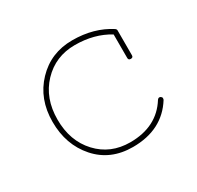

<svg xmlns="http://www.w3.org/2000/svg" viewBox="-95 -487 616 600"><g transform="rotate(-30 213.0 -187.0)"><path d="M227 5Q146 5 97 -50.5Q48 -106 48 -188.5Q48 -271 99.5 -325Q151 -379 228.5 -379Q306 -379 363 -342Q367 -339 367 -335V-245Q367 -237 358.5 -237Q350 -237 350 -245V-330Q298 -362 228 -362Q158 -362 111.5 -313Q65 -264 65 -187Q65 -110 110.5 -61Q156 -12 227 -12Q323 -12 368 -84Q373 -91 380 -87Q384 -84 384 -81Q384 -78 383 -75Q333 5 227 5Z"/></g></svg>

Font: Flamenco Light
Style: Regular
Weight: 300
Designer: Luciano Vergara
Foundry: Luciano Vergara
Version: Version 1.003